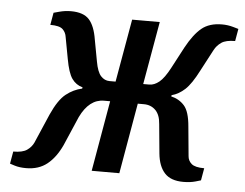

<svg xmlns="http://www.w3.org/2000/svg" viewBox="-43 -562 796 623"><g transform="rotate(5 355.0 -250.0)"><path d="M63 10Q41 10 25.5 5Q10 0 10 0L17 -40Q47 -40 61.5 -50Q76 -60 83 -75L124 -170Q146 -219 170 -238Q194 -257 222 -263L223 -267Q201 -273 188 -291.5Q175 -310 167 -355L154 -425Q152 -440 141.5 -450Q131 -460 101 -460L108 -500Q108 -500 126.5 -505Q145 -510 164 -510Q205 -510 223.5 -489.5Q242 -469 249 -425L262 -355Q268 -321 280 -308Q292 -295 308 -295H328L364 -500H454L418 -295H438Q454 -295 470 -308Q486 -321 504 -355L541 -425Q565 -469 590 -489.5Q615 -510 656 -510Q675 -510 692.5 -505Q710 -500 710 -500L703 -460Q673 -460 658.5 -450Q644 -440 636 -425L599 -355Q576 -310 556 -291.5Q536 -273 513 -267L512 -263Q538 -257 555 -238Q572 -219 576 -170L585 -75Q586 -60 597.5 -50Q609 -40 639 -40L632 0Q632 0 615 5Q598 10 575 10Q534 10 514 -12Q494 -34 490 -75L481 -170Q479 -200 464 -215Q449 -230 426 -230H406L366 0H276L316 -230H296Q248 -230 219 -170L178 -75Q159 -34 131.5 -12Q104 10 63 10Z"/></g></svg>

Font: Cuprum
Style: Italic
Weight: 400
Italic angle: -10°
Designer: Jovanny Lemonad
Foundry: Jovanny Lemonad
Version: Version 3.000